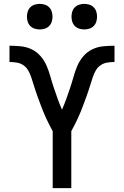

<svg xmlns="http://www.w3.org/2000/svg" viewBox="-20 -971 640 991"><path d="M252 0V-294Q243 -310 234.5 -327Q226 -344 218 -361Q210 -378 203 -395.5Q196 -413 189.5 -430.5Q183 -448 176.5 -465.5Q170 -483 164 -501Q158 -519 152.5 -537Q147 -555 141 -573Q135 -591 125.5 -607.5Q116 -624 100.5 -634.5Q85 -645 66.5 -648Q48 -651 29 -651V-735Q58 -735 88 -732Q118 -729 144.5 -716Q171 -703 190.5 -680Q210 -657 221.5 -629.5Q233 -602 241 -573Q249 -544 258.5 -516Q268 -488 278 -460Q288 -432 300 -405Q312 -432 322 -460Q332 -488 341.5 -516Q351 -544 359 -573Q367 -602 378.5 -629.5Q390 -657 409.5 -680Q429 -703 455.5 -716Q482 -729 512 -732Q542 -735 571 -735V-651Q552 -651 533.5 -648Q515 -645 499.5 -634.5Q484 -624 474.5 -607.5Q465 -591 459 -573Q453 -555 447.5 -537Q442 -519 436 -501Q430 -483 423.5 -465.5Q417 -448 410.5 -430.5Q404 -413 397 -395.5Q390 -378 382 -361Q374 -344 365.5 -327Q357 -310 348 -294V0ZM415 -819Q402 -819 389 -823Q376 -827 366.5 -836.5Q357 -846 353 -859Q349 -872 349 -885Q349 -898 353 -911Q357 -924 366.5 -933.5Q376 -943 389 -947Q402 -951 415 -951Q428 -951 441 -947Q454 -943 463.5 -933.5Q473 -924 477 -911Q481 -898 481 -885Q481 -872 477 -859Q473 -846 463.5 -836.5Q454 -827 441 -823Q428 -819 415 -819ZM185 -819Q172 -819 159 -823Q146 -827 136.5 -836.5Q127 -846 123 -859Q119 -872 119 -885Q119 -898 123 -911Q127 -924 136.5 -933.5Q146 -943 159 -947Q172 -951 185 -951Q198 -951 211 -947Q224 -943 233.5 -933.5Q243 -924 247 -911Q251 -898 251 -885Q251 -872 247 -859Q243 -846 233.5 -836.5Q224 -827 211 -823Q198 -819 185 -819Z"/></svg>

Font: Iosevka Fixed Medium Extended
Style: Regular
Weight: 500
Width: 7
Monospace: yes
Designer: Belleve Invis
Foundry: Belleve Invis
Version: Version 24.1.1; ttfautohint (v1.8.4)